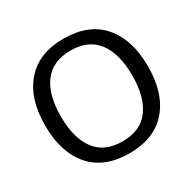

<svg xmlns="http://www.w3.org/2000/svg" viewBox="-160 -879 1063 1058"><g transform="rotate(-30 372.0 -350.5)"><path d="M44.9 -350.1Q44.9 -521 129.2 -617.9Q213.4 -714.8 372.1 -714.8Q530.8 -714.8 615 -617.9Q699.2 -521 699.2 -350.1Q699.2 -179.2 615 -82.3Q530.8 14.6 372.1 14.6Q213.4 14.6 129.2 -82.3Q44.9 -179.2 44.9 -350.1ZM145 -350.1Q145 -213.4 201.2 -137.5Q257.3 -61.5 372.1 -61.5Q486.8 -61.5 543 -137.5Q599.1 -213.4 599.1 -350.1Q599.1 -486.8 543 -562.7Q486.8 -638.7 372.1 -638.7Q257.3 -638.7 201.2 -562.7Q145 -486.8 145 -350.1Z"/></g></svg>

Font: Istok
Style: Regular
Weight: 500
Designer: Andrey V. Panov
Foundry: Andrey V. Panov
Version: Version 1.0.3